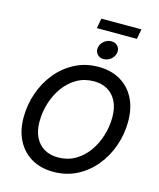

<svg xmlns="http://www.w3.org/2000/svg" viewBox="-149 -1155 1055 1271"><g transform="rotate(15 378.5 -520.0)"><path d="M338.9 10.7Q253.9 10.7 190.4 -25.6Q127 -62 91.8 -128.9Q56.6 -195.8 56.6 -287.1Q56.6 -374 84.7 -454.8Q112.8 -535.6 165 -599.6Q217.3 -663.6 289.8 -700.9Q362.3 -738.3 450.7 -738.3Q536.1 -738.3 599.4 -701.9Q662.6 -665.5 697.5 -598.6Q732.4 -531.7 732.4 -439.9Q732.4 -352.5 704.3 -271.7Q676.3 -190.9 624 -127.2Q571.8 -63.5 499.5 -26.4Q427.2 10.7 338.9 10.7ZM343.3 -89.4Q408.7 -89.4 460.7 -119.1Q512.7 -148.9 549.1 -199.5Q585.4 -250 604.7 -312.3Q624 -374.5 624 -439.5Q624 -503.9 601.3 -548.3Q578.6 -592.8 538.8 -615.5Q499 -638.2 446.3 -638.2Q380.9 -638.2 328.9 -608.2Q276.9 -578.1 240.5 -527.6Q204.1 -477.1 184.8 -414.8Q165.5 -352.5 165.5 -288.1Q165.5 -223.6 188.2 -179.2Q210.9 -134.8 251 -112.1Q291 -89.4 343.3 -89.4ZM467.3 -796.4Q439.9 -796.4 423.8 -814.9Q407.7 -833.5 411.6 -860.4Q416 -886.7 438.5 -905.3Q460.9 -923.8 488.3 -923.8Q516.1 -923.8 532.5 -905.3Q548.8 -886.7 544.4 -860.4Q540 -833.5 517.6 -814.9Q495.1 -796.4 467.3 -796.4ZM659.2 -1051.3 646.5 -982.9H372.1L384.8 -1051.3Z"/></g></svg>

Font: Inter 24pt Medium
Style: Italic
Weight: 500
Italic angle: -9.3988°
Designer: Rasmus Andersson
Foundry: rsms
Version: Version 4.001;git-66647c0bb